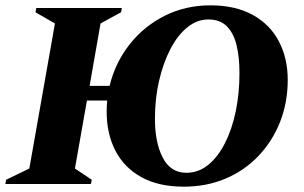

<svg xmlns="http://www.w3.org/2000/svg" viewBox="-50 -690 1139 720"><path d="M-30 0 -27 -16 60 -58 156 -602 83 -644 86 -660H407L404 -644L327 -602L286 -368H361Q382 -455 436 -523.5Q490 -592 568 -631Q646 -670 739 -670Q832 -670 897 -634.5Q962 -599 995.5 -535.5Q1029 -472 1029 -390Q1029 -306 1000.5 -233.5Q972 -161 920 -106Q868 -51 796.5 -20.5Q725 10 639 10Q545 10 480.5 -25.5Q416 -61 383 -124.5Q350 -188 350 -271Q350 -292 352 -313H276L231 -58L294 -16L291 0ZM649 -42Q694 -42 730.5 -71.5Q767 -101 793.5 -153Q820 -205 834 -272.5Q848 -340 848 -416Q848 -476 837 -521Q826 -566 800.5 -591.5Q775 -617 731 -617Q689 -617 652.5 -587.5Q616 -558 589 -506Q562 -454 546.5 -387Q531 -320 531 -245Q531 -155 560.5 -98.5Q590 -42 649 -42Z"/></svg>

Font: Spectral SC ExtraBold
Style: Italic
Weight: 800
Italic angle: -10°
Designer: Jean-Baptiste Levee
Foundry: Production Type
Version: Version 2.001